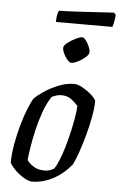

<svg xmlns="http://www.w3.org/2000/svg" viewBox="-59 -910 595 951"><g transform="rotate(5 239.0 -434.5)"><path d="M136 0Q122 0 100 -12Q78 -24 57 -43.5Q36 -63 24 -84Q24 -128 33 -177.5Q42 -227 55 -273.5Q68 -320 82.5 -355.5Q97 -391 107 -408Q120 -423 151 -444.5Q182 -466 222.5 -483Q263 -500 303 -500Q322 -500 346.5 -486Q371 -472 390.5 -454.5Q410 -437 414 -425Q414 -394 406 -349Q398 -304 385 -256Q372 -208 357.5 -166.5Q343 -125 331 -102Q291 -53 240 -26.5Q189 0 136 0ZM193 -60Q206 -60 216.5 -63Q227 -66 240 -73Q251 -87 263.5 -117.5Q276 -148 287.5 -187Q299 -226 308 -266.5Q317 -307 322.5 -340.5Q328 -374 328 -393Q311 -412 292.5 -425.5Q274 -439 245 -439Q233 -439 222.5 -436Q212 -433 198 -427Q175 -394 158.5 -347.5Q142 -301 131 -253Q120 -205 114 -165.5Q108 -126 106 -105Q115 -90 137.5 -75Q160 -60 193 -60ZM279 -603Q271 -603 260 -615.5Q249 -628 241 -644.5Q233 -661 233 -673Q233 -685 251 -699Q269 -713 290.5 -723.5Q312 -734 322 -734Q331 -734 341 -721Q351 -708 358 -691.5Q365 -675 365 -663Q365 -652 348.5 -637.5Q332 -623 311.5 -613Q291 -603 279 -603ZM186 -798Q186 -821 189.5 -836Q193 -851 197 -855Q226 -855 264.5 -857Q303 -859 343.5 -861.5Q384 -864 417.5 -866Q451 -868 468 -869L478 -860Q477 -840 473.5 -823Q470 -806 467 -798Z"/></g></svg>

Font: Texturina 72pt 72pt Medium
Style: Italic
Weight: 500
Italic angle: -11°
Designer: Guillermo Torres Carreño
Foundry: Omnibus-Type
Version: Version 1.002; ttfautohint (v1.8.3)